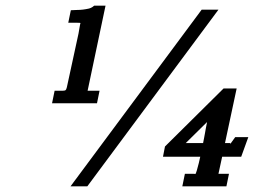

<svg xmlns="http://www.w3.org/2000/svg" viewBox="-20 -655 915 675"><path d="M351 -635 288 -336H330L321 -292H163L172 -336H200Q208 -336 210.5 -338Q213 -340 215 -348L256 -537Q259 -554 260.5 -563Q262 -572 263 -574Q263 -575 251 -575H220L229 -619L251 -620Q271 -620 293 -625Q300 -627 304.5 -630Q309 -633 311 -635ZM287 0H228L689 -621H748ZM684 -104H553L560 -140L766 -344H812L771 -152H788Q790 -152 790 -151Q790 -150 789 -148L807 -173H853L828 -104H761L748 -44H785L776 0H621L630 -44H658Q667 -44 667 -43Q671 -49 679 -82ZM694 -152Q696 -162 697.5 -170Q699 -178 700.5 -186Q702 -194 703.5 -203Q705 -212 708 -226L633 -152Z"/></svg>

Font: New Athena Unicode
Style: Bold Italic
Weight: 700
Designer: J. Rusten 1997; rev. by R. Hancock 2001, 2002, rev. by D. Mastronarde 2002-2021
Foundry: Society for Classical Studies (formerly American Philological Association)
Version: Version 5.008